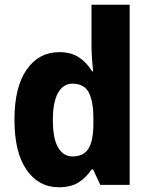

<svg xmlns="http://www.w3.org/2000/svg" viewBox="-20 -780 631 810"><path d="M228 10Q143 10 92 -63.5Q41 -137 41 -275Q41 -413 92.5 -486.5Q144 -560 230 -560Q280 -560 313 -538Q346 -516 369 -479H373Q370 -504 368 -534.5Q366 -565 366 -591V-760H527V0H403L373 -65H366Q344 -31 311.5 -10.5Q279 10 228 10ZM286 -120Q333 -120 353.5 -153.5Q374 -187 374 -258V-280Q374 -353 354.5 -390Q335 -427 285 -427Q247 -427 225 -388.5Q203 -350 203 -274Q203 -196 225 -158Q247 -120 286 -120Z"/></svg>

Font: Noto Sans Hebrew SemiCondensed ExtraBold
Style: Regular
Weight: 800
Width: 4
Designer: Monotype Design Team
Foundry: Monotype Imaging Inc.
Version: Version 2.004; ttfautohint (v1.8.4.7-5d5b)